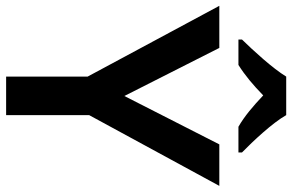

<svg xmlns="http://www.w3.org/2000/svg" viewBox="-188 -790 978 643"><g transform="rotate(90 301.5 -469.0)"><path d="M366 -938H237C209 -892 150 -828 113 -790V-778H198C233 -800 265 -827 300 -861C336 -827 370 -798 405 -778H491V-790C454 -826 392 -892 366 -938ZM302 -396 141 -714H0L237 -273V0H366V-278L603 -714H464Z"/></g></svg>

Font: Noto Sans Myanmar UI SemiBold
Style: Regular
Weight: 600
Designer: Monotype Design Team
Foundry: Monotype Imaging Inc.
Version: Version 2.103